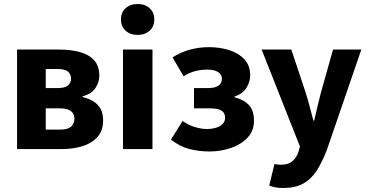

<svg xmlns="http://www.w3.org/2000/svg" viewBox="-20 -743 1833 957"><path d="M65 0V-496H275Q331 -496 376.5 -484Q422 -472 448.5 -443.5Q475 -415 475 -365Q475 -334 456 -304.5Q437 -275 392 -263V-259Q423 -252 446 -237.5Q469 -223 481.5 -200Q494 -177 494 -143Q494 -92 466 -60.5Q438 -29 391.5 -14.5Q345 0 288 0ZM208 -304H267Q302 -304 318 -316.5Q334 -329 334 -350Q334 -373 319 -386Q304 -399 267 -399H208ZM208 -97H280Q319 -97 335 -112.5Q351 -128 351 -152Q351 -175 334 -189Q317 -203 278 -203H208Z M593 0V-496H740V0ZM666 -569Q629 -569 606 -590Q583 -611 583 -646Q583 -681 606 -702Q629 -723 666 -723Q703 -723 726 -702Q749 -681 749 -646Q749 -611 726 -590Q703 -569 666 -569Z M1024 12Q974 12 926.5 0.5Q879 -11 832 -47L890 -140Q920 -119 952 -109.5Q984 -100 1010 -100Q1037 -100 1057.5 -106.5Q1078 -113 1090 -125.5Q1102 -138 1102 -156Q1102 -181 1083.5 -192Q1065 -203 1026 -203H947V-304H1017Q1052 -304 1069 -316Q1086 -328 1086 -350Q1086 -372 1067 -384Q1048 -396 1013 -396Q981 -396 952.5 -388.5Q924 -381 895 -363L840 -457Q881 -483 926.5 -495.5Q972 -508 1022 -508Q1076 -508 1123 -493Q1170 -478 1198.5 -447Q1227 -416 1227 -367Q1227 -336 1208.5 -305.5Q1190 -275 1149 -262V-258Q1195 -247 1220.5 -219.5Q1246 -192 1246 -141Q1246 -91 1214 -57Q1182 -23 1131 -5.5Q1080 12 1024 12Z M1392 194Q1370 194 1353.5 191Q1337 188 1322 182L1348 74Q1359 77 1366.5 77.5Q1374 78 1381 78Q1418 78 1438.5 59.5Q1459 41 1468 13L1475 -13L1284 -496H1432L1503 -283Q1514 -249 1523 -214Q1532 -179 1542 -142H1546Q1554 -177 1562.5 -212.5Q1571 -248 1580 -283L1640 -496H1781L1609 5Q1585 67 1557.5 109Q1530 151 1490.5 172.5Q1451 194 1392 194Z"/></svg>

Font: Source Sans 3
Style: Bold
Weight: 700
Designer: Paul D. Hunt
Foundry: Adobe
Version: Version 3.052;hotconv 1.1.0;makeotfexe 2.6.0